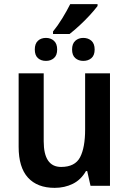

<svg xmlns="http://www.w3.org/2000/svg" viewBox="-20 -897 624 927"><path d="M236 -745Q259 -773 281 -809Q303 -845 319 -877H451V-868Q436 -848 413 -823Q390 -798 364 -774Q338 -750 316 -733H236ZM202 -603Q178 -603 163 -616.5Q148 -630 148 -658Q148 -686 163 -700Q178 -714 202 -714Q225 -714 240.5 -700Q256 -686 256 -658Q256 -630 240.5 -616.5Q225 -603 202 -603ZM382 -603Q359 -603 343.5 -616.5Q328 -630 328 -658Q328 -686 343.5 -700Q359 -714 382 -714Q406 -714 421.5 -700Q437 -686 437 -658Q437 -630 421.5 -616.5Q406 -603 382 -603ZM511 -543V0H417L401 -71H395Q371 -29 331.5 -9.5Q292 10 244 10Q160 10 115 -39.5Q70 -89 70 -188V-543H191V-215Q191 -91 275 -91Q342 -91 366.5 -137.5Q391 -184 391 -272V-543Z"/></svg>

Font: Noto Sans SemiCondensed SemiBold
Style: Regular
Weight: 600
Width: 4
Designer: Monotype Design Team
Foundry: Monotype Imaging Inc.
Version: Version 2.013; ttfautohint (v1.8.4.7-5d5b)